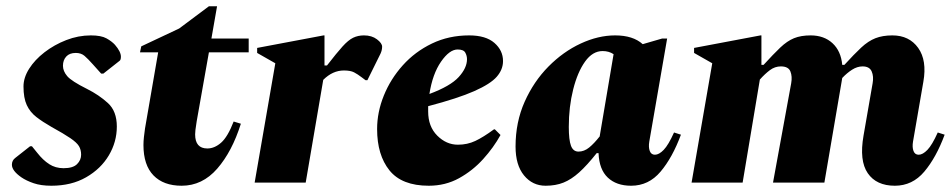

<svg xmlns="http://www.w3.org/2000/svg" viewBox="-20 -583 3040 613"><path d="M144 10Q111 10 87.5 2Q64 -6 48 -17Q18 -38 18 -57Q18 -71 29 -79L76 -116H82L99 -95Q117 -72 137 -59Q157 -46 183 -46Q213 -46 226 -59Q239 -72 239 -89Q239 -105 232 -116.5Q225 -128 204.5 -142Q184 -156 144 -178Q116 -194 96 -209.5Q76 -225 65.5 -247.5Q55 -270 55 -307Q55 -335 73 -363.5Q91 -392 122 -416Q153 -440 191.5 -455Q230 -470 270 -470Q303 -470 320 -460.5Q337 -451 347 -440Q366 -418 366 -402Q366 -392 362 -389L310 -348H303L277 -377Q261 -395 250 -404.5Q239 -414 222 -414Q202 -414 191.5 -402.5Q181 -391 181 -373Q181 -356 194.5 -340Q208 -324 258 -299Q296 -280 324.5 -254Q353 -228 353 -179Q353 -130 327.5 -87Q302 -44 255 -17Q208 10 144 10Z M560 10Q502 10 470 -23Q438 -56 438 -120Q438 -132 439.5 -145.5Q441 -159 443 -173L485 -416H427L431 -435L552 -492L647 -563H673L655 -460H774V-416H647L608 -196Q605 -177 604 -168.5Q603 -160 603 -154Q603 -109 642 -109Q665 -109 686 -127.5Q707 -146 726 -195L749 -188Q721 -99 673.5 -44.5Q626 10 560 10Z M793 0 859 -381 801 -414V-430L1013 -470H1016V-374H1024Q1055 -414 1073.5 -434.5Q1092 -455 1107.5 -462.5Q1123 -470 1142 -470Q1167 -470 1183.5 -457.5Q1200 -445 1200 -434Q1200 -423 1195 -412L1153 -327H1147L1135 -336Q1122 -346 1110.5 -352Q1099 -358 1078 -358Q1042 -358 1012 -328L956 0Z M1349 10Q1263 10 1223.5 -39Q1184 -88 1184 -171Q1184 -225 1205.5 -278Q1227 -331 1266 -374.5Q1305 -418 1359 -444Q1413 -470 1478 -470Q1531 -470 1558.5 -446Q1586 -422 1586 -388Q1586 -361 1566 -338Q1546 -315 1494 -292Q1442 -269 1347 -244Q1347 -236 1347 -227Q1347 -179 1376 -150Q1405 -121 1442 -121Q1472 -121 1497.5 -133Q1523 -145 1557 -170H1560L1578 -152Q1556 -112 1522.5 -75Q1489 -38 1445.5 -14Q1402 10 1349 10ZM1441 -425Q1415 -425 1388 -386Q1361 -347 1351 -283Q1418 -308 1444.5 -337Q1471 -366 1471 -394Q1471 -405 1465.5 -415Q1460 -425 1441 -425Z M1722 10Q1680 10 1653 -23Q1626 -56 1626 -115Q1626 -193 1655 -258Q1684 -323 1731 -370.5Q1778 -418 1834 -444Q1890 -470 1944 -470Q2001 -470 2032 -442L2094 -460H2110L2053 -131Q2050 -113 2054.5 -101Q2059 -89 2071 -89Q2084 -89 2099 -104.5Q2114 -120 2132 -160L2154 -153Q2127 -80 2089 -35Q2051 10 1995 10Q1948 10 1920.5 -16Q1893 -42 1891 -94H1885Q1854 -55 1829 -32.5Q1804 -10 1779 0Q1754 10 1722 10ZM1796 -178Q1796 -136 1803 -117.5Q1810 -99 1827 -99Q1845 -99 1861 -112Q1877 -125 1895 -148V-150L1939 -410Q1924 -420 1904 -420Q1872 -420 1848 -386.5Q1824 -353 1810 -297.5Q1796 -242 1796 -178Z M2188 0 2254 -381 2196 -414V-430L2408 -470H2411V-376H2418Q2449 -410 2471 -431Q2493 -452 2515 -461Q2537 -470 2568 -470Q2611 -470 2638 -445Q2665 -420 2669 -376H2676Q2707 -410 2729.5 -431Q2752 -452 2775 -461Q2798 -470 2829 -470Q2883 -470 2911.5 -430Q2940 -390 2928 -322L2895 -131Q2892 -113 2896.5 -101Q2901 -89 2913 -89Q2926 -89 2941 -104.5Q2956 -120 2974 -160L2996 -153Q2969 -80 2931 -35Q2893 10 2837 10Q2778 10 2750.5 -30Q2723 -70 2737 -150L2766 -317Q2770 -339 2763 -355Q2756 -371 2734 -371Q2717 -371 2700.5 -360.5Q2684 -350 2669 -334Q2668 -328 2667 -322L2612 0H2448L2506 -317Q2510 -339 2503.5 -355Q2497 -371 2473 -371Q2454 -371 2438 -359Q2422 -347 2406 -329L2351 0Z"/></svg>

Font: Spectral ExtraBold
Style: Italic
Weight: 800
Italic angle: -10°
Designer: Jean-Baptiste Levee
Foundry: Production Type
Version: Version 2.001